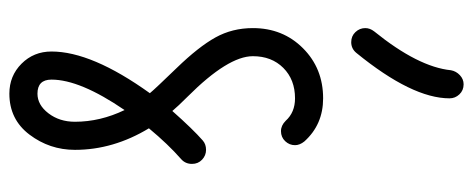

<svg xmlns="http://www.w3.org/2000/svg" viewBox="-320 -350 1010 410"><g transform="rotate(90 185.0 -145.0)"><path d="M150 250Q150 280 180 280Q204 280 222 256.5Q240 233 240 200Q240 146 215 94Q150 189 150 250ZM290 -270Q290 -258 281.5 -249Q273 -240 260 -240Q248 -240 238 -250Q220 -270 190 -270Q150 -270 125 -245Q100 -220 100 -180Q100 -127 186 -41Q207 -20 217 -8Q256 -52 280 -73Q288 -80 300 -80Q312 -80 321 -71.5Q330 -63 330 -50Q330 -36 320 -27Q288 1 254 42Q300 118 300 200Q300 254 267.5 297Q235 340 180 340Q142 340 116 314Q90 288 90 250Q90 164 179 40Q170 29 125 -17.5Q80 -64 60 -100Q40 -136 40 -180Q40 -244 83 -287Q126 -330 190 -330Q246 -330 282 -290Q290 -280 290 -270ZM160 -630Q173 -630 181.5 -621Q190 -612 190 -600Q190 -520 93 -401Q84 -390 70 -390Q57 -390 48.5 -399Q40 -408 40 -420Q40 -430 47 -439Q123 -533 130 -603Q132 -614 140.5 -622Q149 -630 160 -630Z"/></g></svg>

Font: Pecita
Style: Book
Weight: 400
Width: 7
Version: Version 4.3